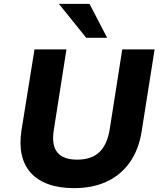

<svg xmlns="http://www.w3.org/2000/svg" viewBox="-20 -960 832 991"><path d="M363 11Q285 11 229 -9.5Q173 -30 138.5 -68.5Q104 -107 92 -162.5Q80 -218 91 -288L158 -705H323L258 -291Q245 -212 275.5 -174Q306 -136 378 -136Q452 -136 492.5 -174.5Q533 -213 546 -291L611 -705H778L711 -281Q696 -187 649.5 -121.5Q603 -56 530.5 -22.5Q458 11 363 11ZM425 -765 284 -940H442L533 -765Z"/></svg>

Font: Nunito Sans 6pt ExtraBold
Style: Italic
Weight: 800
Italic angle: -9°
Version: Version 3.101;gftools[0.9.27]